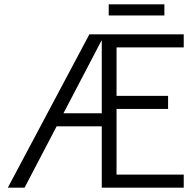

<svg xmlns="http://www.w3.org/2000/svg" viewBox="-20 -863 898 883"><path d="M16 0 391 -705H462L458 -677H447L93 0ZM209 -282V-342H497V-282ZM448 0V-705H825V-645H499L516 -662V-42L499 -60H825V0ZM490 -362V-422H753V-362ZM480 -843H736V-792H480Z"/></svg>

Font: TikTok Sans 24pt Light
Style: Regular
Weight: 300
Version: Version 4.000